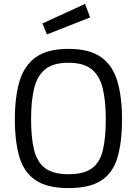

<svg xmlns="http://www.w3.org/2000/svg" viewBox="-20 -952 700 982"><path d="M330 10Q222 10 162.5 -30Q103 -70 79.5 -148.5Q56 -227 56 -342Q56 -457 80 -537Q104 -617 163.5 -659.5Q223 -702 330 -702Q437 -702 496.5 -660Q556 -618 580 -537.5Q604 -457 604 -342Q604 -224 580.5 -145.5Q557 -67 497.5 -28.5Q438 10 330 10ZM330 -61Q409 -61 450 -91Q491 -121 506 -183.5Q521 -246 521 -342Q521 -435 505.5 -499.5Q490 -564 449 -597.5Q408 -631 330 -631Q252 -631 211 -597.5Q170 -564 154.5 -500Q139 -436 139 -342Q139 -249 154 -186.5Q169 -124 210 -92.5Q251 -61 330 -61ZM220 -776 197 -832 415 -932 441 -863Z"/></svg>

Font: Cairo Play
Style: Regular
Weight: 400
Designer: Mohamed Gaber, Accademia di Belle Arti di Urbino
Foundry: Kief Type Foundry, Accademia di Belle Arti di Urbino
Version: Version 3.119